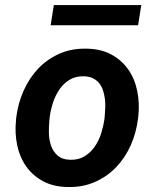

<svg xmlns="http://www.w3.org/2000/svg" viewBox="-20 -731 627 761"><path d="M44.4 -265.6Q51.3 -321.3 73.5 -371.3Q95.7 -421.4 131.3 -459Q167 -496.6 215.6 -518.1Q264.2 -539.6 323.7 -538.1Q380.9 -537.1 421.9 -514.6Q462.9 -492.2 488.5 -455.3Q514.2 -418.5 523.9 -370.6Q533.7 -322.8 528.3 -270.5L526.9 -259.8Q520 -204.1 497.8 -154.5Q475.6 -105 439.9 -67.9Q404.3 -30.8 355.7 -9.5Q307.1 11.7 248 10.3Q191.4 9.3 150.4 -12.9Q109.4 -35.2 83.7 -71.5Q58.1 -107.9 48.1 -155.5Q38.1 -203.1 43.5 -255.4ZM175.8 -255.4Q173.3 -231 173.8 -203.9Q174.3 -176.8 182.4 -153.6Q190.4 -130.4 208.3 -114.5Q226.1 -98.6 257.8 -97.7Q291 -96.7 315.2 -111.6Q339.4 -126.5 355.7 -150.1Q372.1 -173.8 381.1 -202.9Q390.1 -231.9 394 -259.8L395 -270Q396.5 -286.1 397.2 -304Q397.9 -321.8 395.8 -339.1Q393.6 -356.4 388.4 -372.3Q383.3 -388.2 373.8 -400.4Q364.3 -412.6 349.6 -420.2Q335 -427.7 314 -428.7Q280.3 -429.7 256.1 -415Q231.9 -400.4 215.6 -376.5Q199.2 -352.5 189.7 -323.2Q180.2 -293.9 176.8 -265.6ZM527.3 -630.9H180.7L193.4 -710.9H540Z"/></svg>

Font: Roboto Mono
Style: Bold Italic
Weight: 700
Designer: Google
Version: Version 2.000985; 2015; ttfautohint (v1.3)